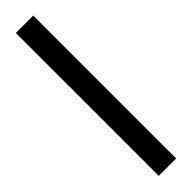

<svg xmlns="http://www.w3.org/2000/svg" viewBox="7 -59 343 343"><g transform="rotate(45 178.5 112.0)"><path d="M359 134H-2V90H359Z"/></g></svg>

Font: Noto Sans Sinhala UI ExtraCondensed Light
Style: Regular
Weight: 300
Width: 2
Designer: Jelle Bosma - Monotype Design Team
Foundry: Monotype Imaging Inc.
Version: Version 2.006; ttfautohint (v1.8.4.7-5d5b)